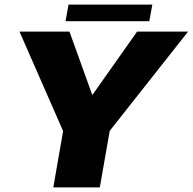

<svg xmlns="http://www.w3.org/2000/svg" viewBox="-20 -812 835 832"><path d="M211 0H412.5L455.5 -245L795 -675H574L381 -401.5H379.5L281 -675H64.5L253.5 -244ZM264 -720H627L640 -792H277Z"/></svg>

Font: Anybody Thin ExtraBold
Style: Italic
Weight: 800
Italic angle: -10°
Version: Version 1.113;gftools[0.9.25]